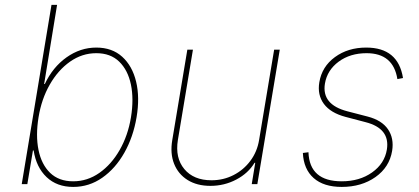

<svg xmlns="http://www.w3.org/2000/svg" viewBox="-20 -747 1699 779"><path d="M68.2 0 188.9 -727.3H211.6L159.1 -406.2H161.9Q193.9 -474.4 249.8 -514.2Q305.8 -554 370.7 -554Q434.7 -554 475.9 -516.7Q517 -479.4 532.3 -415.5Q547.6 -351.6 534.1 -271.3Q520.6 -191.1 484.4 -127.1Q448.2 -63.2 394.9 -25.9Q341.6 11.4 277 11.4Q210.9 11.4 169 -28.4Q127.1 -68.2 116.5 -136.4H113.6L90.9 0ZM136.4 -271.3Q124.3 -197.4 136.2 -138.7Q148.1 -79.9 183.4 -45.6Q218.8 -11.4 277 -11.4Q334.5 -11.4 383.3 -45.6Q432.2 -79.9 465.7 -138.7Q499.3 -197.4 511.4 -271.3Q523.4 -345.2 511.2 -403.9Q498.9 -462.7 463.6 -497Q428.3 -531.2 370.7 -531.2Q313.2 -531.2 264.4 -497Q215.6 -462.7 182 -403.9Q148.4 -345.2 136.4 -271.3Z M1031.2 -179 1092.3 -545.5H1115.1L1024.1 0H1001.4L1015.6 -86.6H1012.8Q987.2 -44 938.7 -18.5Q890.3 7.1 833.8 7.1Q779.1 7.1 741.1 -16.7Q703.1 -40.5 686.4 -82.4Q669.7 -124.3 679 -179L740.1 -545.5H762.8L701.7 -179Q690 -106.5 727.8 -61.1Q765.6 -15.6 838.1 -15.6Q886.4 -15.6 927.4 -36.6Q968.4 -57.5 995.9 -94.5Q1023.4 -131.4 1031.2 -179Z M1615.1 -430.4 1592.3 -426.1Q1575.6 -531.2 1467.3 -531.2Q1400.6 -531.2 1354 -496.8Q1307.5 -462.4 1298.3 -407.7Q1284.4 -322.8 1389.2 -295.5L1471.6 -274.1Q1529.1 -259.2 1554.2 -222.5Q1579.2 -185.7 1571 -134.9Q1560 -68.5 1503.4 -28.6Q1446.7 11.4 1366.5 11.4Q1293.3 11.4 1252.7 -24.5Q1212 -60.4 1208.8 -126.4L1231.5 -129.3Q1235.8 -11.4 1366.5 -11.4Q1438.9 -11.4 1489.7 -47.4Q1540.5 -83.5 1549.7 -140.6Q1563.2 -225.9 1463.1 -251.4L1382.1 -272.7Q1321.4 -288.7 1294.2 -325.3Q1267 -361.9 1275.6 -413.4Q1286.2 -476.9 1339 -515.4Q1391.7 -554 1465.9 -554Q1595.5 -554 1615.1 -430.4Z"/></svg>

Font: Inter UI Thin
Style: Italic
Weight: 100
Italic angle: -9.39999°
Designer: Rasmus Andersson
Foundry: rsms
Version: 3.2;8d6f07862